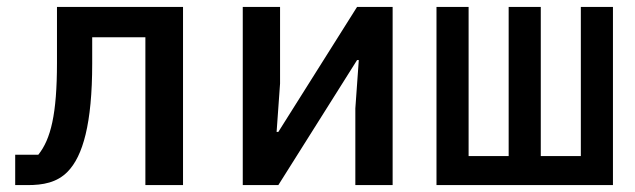

<svg xmlns="http://www.w3.org/2000/svg" viewBox="-20 -536 1840 556"><path d="M24 0H60C104 0 145 -7 176 -39C220 -84 247 -178 247 -352V-428H401V0H510V-516H145V-354C145 -205 127 -133 91 -88H24Z M683 0H786L1014 -362H1019L1009 -222V0H1117V-516H1014L786 -154H781L791 -294V-516H683Z M1244 0H1755V-516H1662V-84H1546V-516H1453V-84H1337V-516H1244Z"/></svg>

Font: IBM Plex Mono Medm
Style: Regular
Weight: 500
Monospace: yes
Designer: Mike Abbink, Paul van der Laan, Pieter van Rosmalen
Foundry: Bold Monday
Version: Version 2.004